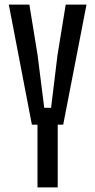

<svg xmlns="http://www.w3.org/2000/svg" viewBox="-20 -820 417 840"><path d="M144 0V-274.5H119.5L18.5 -800H108.5L144.5 -578.5L173.5 -348.5H203.5L231.5 -578.5L267.5 -800H358.5L256.5 -274.5H232.5V0Z"/></svg>

Font: Big Shoulders Text Thin Medium
Style: Regular
Weight: 500
Version: Version 2.002